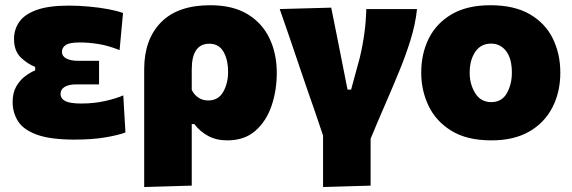

<svg xmlns="http://www.w3.org/2000/svg" viewBox="-20 -536 2244 753"><path d="M272 11.5Q177.5 11.5 124.8 -7.8Q72 -27 50.8 -60.5Q29.5 -94 29.5 -136Q29.5 -171 43.2 -195.8Q57 -220.5 77.5 -236.2Q98 -252 118 -260V-273.5Q87.5 -285.5 61.2 -311Q35 -336.5 35 -383Q35 -421 55.8 -450.5Q76.5 -480 123.8 -497Q171 -514 250 -514Q288.5 -514 329.5 -510.2Q370.5 -506.5 405.8 -499.8Q441 -493 462.5 -485L449 -339.5Q404 -357.5 365.5 -363.5Q327 -369.5 292.5 -369.5Q253 -369.5 238 -359.5Q223 -349.5 223 -333Q223 -315.5 240.2 -306.5Q257.5 -297.5 286.5 -297.5H368.5V-205H278.5Q249 -205 233.2 -195Q217.5 -185 217.5 -168.5Q217.5 -149 236.2 -139.5Q255 -130 299 -130Q349 -130 393.8 -140.2Q438.5 -150.5 463.5 -162L472 -16.5Q444.5 -6 393.2 2.8Q342 11.5 272 11.5Z M545.5 197.5V-264.5Q545.5 -381 611.2 -448.2Q677 -515.5 804.5 -515.5Q893.5 -515.5 951.2 -480.2Q1009 -445 1037.2 -385Q1065.5 -325 1065.5 -250.5Q1065.5 -181 1044.8 -120.5Q1024 -60 981.2 -22.8Q938.5 14.5 871.5 14.5Q828.5 14.5 796.5 -2.8Q764.5 -20 742 -49.5H732V192ZM796.5 -142Q836.5 -142 855.5 -175.8Q874.5 -209.5 874.5 -253.5Q874.5 -302.5 856.2 -333.5Q838 -364.5 801 -364.5Q732 -364.5 732 -263.5V-183.5Q740.5 -165.5 757.2 -153.8Q774 -142 796.5 -142Z M1247 197.5V-4.5Q1231.5 -50.5 1215.5 -97.5Q1199 -144 1183.5 -189.5L1153.5 -277.5Q1134.5 -333 1115.5 -389.5Q1096 -445.5 1077 -500.5L1279 -506Q1289.5 -454.5 1301.5 -394Q1313.5 -333 1324.5 -278L1343 -184.5H1357Q1365.5 -215.5 1374 -247Q1382.5 -278.5 1391 -309.5Q1403 -360 1409.2 -407Q1415.5 -454 1416.5 -500.5H1615.5Q1609 -439.5 1589.5 -377.5Q1570 -315.5 1547 -260Q1519.5 -192.5 1490 -125Q1460.5 -57.5 1433.5 8V192Z M1907.5 14.5Q1811.5 14.5 1750.8 -22.8Q1690 -60 1661 -120.5Q1632 -181 1632 -251Q1632 -326 1662 -385.8Q1692 -445.5 1752.2 -480.5Q1812.5 -515.5 1903.5 -515.5Q1997 -515.5 2057.8 -480.2Q2118.5 -445 2148 -385Q2177.5 -325 2177.5 -251Q2177.5 -175 2146.5 -114.8Q2115.5 -54.5 2055.5 -20Q1995.5 14.5 1907.5 14.5ZM1907 -135.5Q1948 -135.5 1967.8 -170.5Q1987.5 -205.5 1987.5 -251Q1987.5 -306.5 1964.8 -335.8Q1942 -365 1906 -365Q1865.5 -365 1843.8 -332.5Q1822 -300 1822 -251Q1822 -205.5 1843.8 -170.5Q1865.5 -135.5 1907 -135.5Z"/></svg>

Font: Heraclito ExtraBold
Style: Regular
Weight: 800
Designer: Kostas Bartsokas (font) & Cristiano Sobral (main changes)
Foundry: Kostas Bartsokas (font) & Cristiano Sobral (main changes)
Version: Version 1.00;July 8, 2020;FontCreator 13.0.0.2655 64-bit